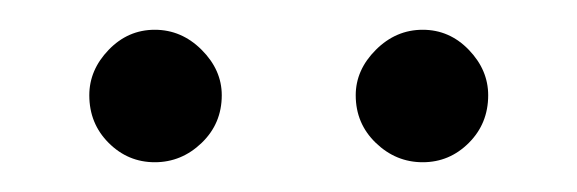

<svg xmlns="http://www.w3.org/2000/svg" viewBox="-20 -721 388 129"><path d="M84 -612Q66 -612 53 -625Q40 -638 40 -657Q40 -674 53 -687.5Q66 -701 84 -701Q102 -701 115.5 -687.5Q129 -674 129 -657Q129 -638 115.5 -625Q102 -612 84 -612ZM264 -612Q246 -612 232.5 -625Q219 -638 219 -657Q219 -674 232.5 -687.5Q246 -701 264 -701Q282 -701 295 -687.5Q308 -674 308 -657Q308 -638 295 -625Q282 -612 264 -612Z"/></svg>

Font: Kulim Park
Style: Regular
Weight: 400
Designer: Noponies / Dale Sattler
Foundry: Noponies
Version: Version 1.000; ttfautohint (v1.8.3)